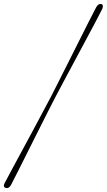

<svg xmlns="http://www.w3.org/2000/svg" viewBox="-51 -802 545 980"><path d="M231.5 -306Q215.5 -275.5 193.5 -231.8Q171.5 -188 146 -137.5Q120.5 -87 95 -35.8Q69.5 15.5 46.2 61.5Q23 107.5 5.5 141.5Q-6.5 162.5 -22 157Q-38 152 -26.5 131Q-9.5 99 14.5 54.2Q38.5 9.5 66 -41.2Q93.5 -92 120.8 -142.8Q148 -193.5 171.5 -237.8Q195 -282 211.5 -313Q227.5 -344.5 250.2 -389.5Q273 -434.5 299 -486.2Q325 -538 351 -589.8Q377 -641.5 400 -687.2Q423 -733 440 -765Q452 -785.5 467.5 -781Q473.5 -779 474 -771.2Q474.5 -763.5 470 -754.5Q452.5 -720 428 -674Q403.5 -628 376 -576.8Q348.5 -525.5 321.5 -475Q294.5 -424.5 271 -380.5Q247.5 -336.5 231.5 -306Z"/></svg>

Font: Fraunces 72pt S000 Light
Style: Italic
Weight: 300
Italic angle: -16°
Version: Version 1.000; ttfautohint (v1.8.3)